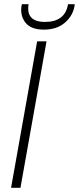

<svg xmlns="http://www.w3.org/2000/svg" viewBox="-20 -900 378 920"><path d="M33 0 158 -702H203L78 0ZM337 -871Q329 -824 290.5 -791Q252 -758 190 -758Q129 -758 102.5 -791Q76 -824 83 -871L85 -880H117Q103 -795 196 -795Q292 -795 306 -880H338Z"/></svg>

Font: Poppins ExtraLight
Style: Italic
Weight: 275
Italic angle: -10°
Designer: Ninad Kale (Devanagari), Jonny Pinhorn (Latin)
Foundry: Indian Type Foundry
Version: Version 3.200;PS 1.000;hotconv 16.6.54;makeotf.lib2.5.65590